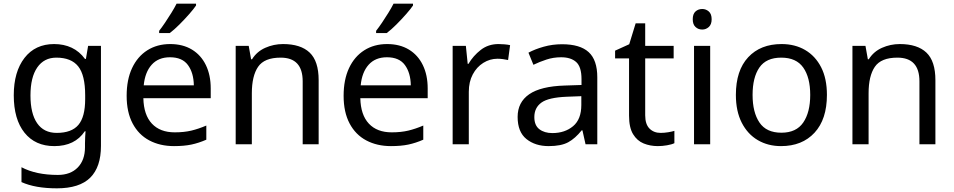

<svg xmlns="http://www.w3.org/2000/svg" viewBox="-20 -786 5197 1046"><path d="M275 -546Q328 -546 370.5 -526Q413 -506 443 -465H448L460 -536H530V9Q530 124 471.5 182Q413 240 290 240Q172 240 97 206V125Q176 167 295 167Q364 167 403.5 126.5Q443 86 443 16V-5Q443 -17 444 -39.5Q445 -62 446 -71H442Q388 10 276 10Q172 10 113.5 -63Q55 -136 55 -267Q55 -395 113.5 -470.5Q172 -546 275 -546ZM287 -472Q220 -472 183 -418.5Q146 -365 146 -266Q146 -167 182.5 -114.5Q219 -62 289 -62Q370 -62 407 -105.5Q444 -149 444 -246V-267Q444 -377 406 -424.5Q368 -472 287 -472Z M907 -546Q976 -546 1025.5 -516Q1075 -486 1101.5 -431.5Q1128 -377 1128 -304V-251H761Q763 -160 807.5 -112.5Q852 -65 932 -65Q983 -65 1022.5 -74.5Q1062 -84 1104 -102V-25Q1063 -7 1023 1.5Q983 10 928 10Q852 10 793.5 -21Q735 -52 702.5 -113.5Q670 -175 670 -264Q670 -352 699.5 -415Q729 -478 782.5 -512Q836 -546 907 -546ZM906 -474Q843 -474 806.5 -433.5Q770 -393 763 -321H1036Q1035 -389 1004 -431.5Q973 -474 906 -474ZM1048 -756Q1036 -738 1011 -709.5Q986 -681 957.5 -652.5Q929 -624 905 -606H847V-618Q862 -637 879.5 -663Q897 -689 914 -716.5Q931 -744 942 -766H1048Z M1522 -546Q1618 -546 1667 -499.5Q1716 -453 1716 -349V0H1629V-343Q1629 -472 1509 -472Q1420 -472 1386 -422Q1352 -372 1352 -278V0H1264V-536H1335L1348 -463H1353Q1379 -505 1425 -525.5Q1471 -546 1522 -546Z M2089 -546Q2158 -546 2207.5 -516Q2257 -486 2283.5 -431.5Q2310 -377 2310 -304V-251H1943Q1945 -160 1989.5 -112.5Q2034 -65 2114 -65Q2165 -65 2204.5 -74.5Q2244 -84 2286 -102V-25Q2245 -7 2205 1.5Q2165 10 2110 10Q2034 10 1975.5 -21Q1917 -52 1884.5 -113.5Q1852 -175 1852 -264Q1852 -352 1881.5 -415Q1911 -478 1964.5 -512Q2018 -546 2089 -546ZM2088 -474Q2025 -474 1988.5 -433.5Q1952 -393 1945 -321H2218Q2217 -389 2186 -431.5Q2155 -474 2088 -474ZM2230 -756Q2218 -738 2193 -709.5Q2168 -681 2139.5 -652.5Q2111 -624 2087 -606H2029V-618Q2044 -637 2061.5 -663Q2079 -689 2096 -716.5Q2113 -744 2124 -766H2230Z M2696 -546Q2711 -546 2728.5 -544.5Q2746 -543 2759 -540L2748 -459Q2735 -462 2719.5 -464Q2704 -466 2690 -466Q2649 -466 2613 -443.5Q2577 -421 2555.5 -380.5Q2534 -340 2534 -286V0H2446V-536H2518L2528 -438H2532Q2558 -482 2599 -514Q2640 -546 2696 -546Z M3042 -545Q3140 -545 3187 -502Q3234 -459 3234 -365V0H3170L3153 -76H3149Q3114 -32 3075.5 -11Q3037 10 2969 10Q2896 10 2848 -28.5Q2800 -67 2800 -149Q2800 -229 2863 -272.5Q2926 -316 3057 -320L3148 -323V-355Q3148 -422 3119 -448Q3090 -474 3037 -474Q2995 -474 2957 -461.5Q2919 -449 2886 -433L2859 -499Q2894 -518 2942 -531.5Q2990 -545 3042 -545ZM3068 -259Q2968 -255 2929.5 -227Q2891 -199 2891 -148Q2891 -103 2918.5 -82Q2946 -61 2989 -61Q3057 -61 3102 -98.5Q3147 -136 3147 -214V-262Z M3579 -62Q3599 -62 3620 -65.5Q3641 -69 3654 -73V-6Q3640 1 3614 5.5Q3588 10 3564 10Q3522 10 3486.5 -4.5Q3451 -19 3429 -55Q3407 -91 3407 -156V-468H3331V-510L3408 -545L3443 -659H3495V-536H3650V-468H3495V-158Q3495 -109 3518.5 -85.5Q3542 -62 3579 -62Z M3806 -737Q3826 -737 3841.5 -723.5Q3857 -710 3857 -681Q3857 -653 3841.5 -639Q3826 -625 3806 -625Q3784 -625 3769 -639Q3754 -653 3754 -681Q3754 -710 3769 -723.5Q3784 -737 3806 -737ZM3849 -536V0H3761V-536Z M4485 -269Q4485 -136 4417.5 -63Q4350 10 4235 10Q4164 10 4108.5 -22.5Q4053 -55 4021 -117.5Q3989 -180 3989 -269Q3989 -402 4056 -474Q4123 -546 4238 -546Q4311 -546 4366.5 -513.5Q4422 -481 4453.5 -419.5Q4485 -358 4485 -269ZM4080 -269Q4080 -174 4117.5 -118.5Q4155 -63 4237 -63Q4318 -63 4356 -118.5Q4394 -174 4394 -269Q4394 -364 4356 -418Q4318 -472 4236 -472Q4154 -472 4117 -418Q4080 -364 4080 -269Z M4882 -546Q4978 -546 5027 -499.5Q5076 -453 5076 -349V0H4989V-343Q4989 -472 4869 -472Q4780 -472 4746 -422Q4712 -372 4712 -278V0H4624V-536H4695L4708 -463H4713Q4739 -505 4785 -525.5Q4831 -546 4882 -546Z"/></svg>

Font: Noto Sans Inscriptional Pahlavi
Style: Regular
Weight: 400
Designer: Monotype Design Team
Foundry: Monotype Imaging Inc.
Version: Version 2.003; ttfautohint (v1.8.4.7-5d5b)